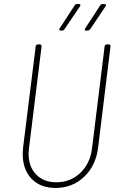

<svg xmlns="http://www.w3.org/2000/svg" viewBox="-20 -919 590 947"><path d="M92 -160Q92 -170 94 -192L156 -690Q156 -694 159 -697Q162 -700 166 -700H176Q185 -700 185 -690L123 -188Q121 -170 121 -161Q121 -97 158 -58.5Q195 -20 258 -20Q328 -20 376.5 -66.5Q425 -113 434 -188L496 -690Q498 -700 507 -700H517Q521 -700 523.5 -697Q526 -694 525 -690L464 -192Q453 -102 395 -47Q337 8 254 8Q179 8 135.5 -37.5Q92 -83 92 -160ZM275 -780 348 -892Q351 -899 360 -899H369Q375 -899 376.5 -895.5Q378 -892 374 -887L298 -775Q293 -768 286 -768H280Q274 -768 272.5 -771.5Q271 -775 275 -780ZM401 -780 474 -892Q477 -899 486 -899H495Q501 -899 502.5 -895.5Q504 -892 500 -887L425 -775Q418 -768 412 -768H406Q400 -768 398.5 -771.5Q397 -775 401 -780Z"/></svg>

Font: Barlow Semi Condensed Thin
Style: Italic
Weight: 250
Width: 4
Italic angle: -7°
Designer: Jeremy Tribby
Foundry: Tribby Type
Version: Version 1.408